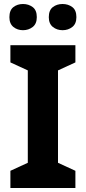

<svg xmlns="http://www.w3.org/2000/svg" viewBox="-20 -940 429 960"><path d="M357 0H32V-86L119 -126V-588L32 -628V-714H357V-628L270 -588V-126L357 -86ZM27 -854Q27 -889 47 -904.5Q67 -920 94.9 -920Q122.8 -920 143.4 -904.6Q164 -889.2 164 -854.4Q164 -821 143.4 -805Q122.8 -789 94.9 -789Q67 -789 47 -805.2Q27 -821.5 27 -854ZM224 -854Q224 -889 244.1 -904.5Q264.3 -920 292.6 -920Q321 -920 341.5 -904.6Q362 -889.2 362 -854.4Q362 -821 341.4 -805Q320.9 -789 293 -789Q264.5 -789 244.3 -805.2Q224 -821.5 224 -854Z"/></svg>

Font: Noto Sans Armenian
Style: Regular
Weight: 400
Designer: Monotype Design Team
Foundry: Monotype Imaging Inc.
Version: Version 2.007